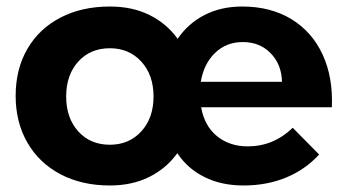

<svg xmlns="http://www.w3.org/2000/svg" viewBox="-20 -563 1065 589"><path d="M998 -234H597Q607 -177 645.5 -145.5Q684 -114 740 -114Q819 -114 878 -171L959 -89Q917 -43 858 -18.5Q799 6 727 6Q659 6 607 -20Q555 -46 524 -93Q490 -46 437.5 -20Q385 6 317 6Q231 6 165.5 -28.5Q100 -63 64 -125.5Q28 -188 28 -269Q28 -351 64 -413Q100 -475 165.5 -509Q231 -543 317 -543Q386 -543 438.5 -517Q491 -491 525 -444Q557 -491 607.5 -517Q658 -543 723 -543Q810 -543 873.5 -504.5Q937 -466 969.5 -396Q1002 -326 998 -234ZM845 -312Q844 -365 810.5 -399.5Q777 -434 725 -434Q674 -434 639.5 -400.5Q605 -367 596 -312ZM317 -415Q257 -415 220 -374Q183 -333 183 -267Q183 -201 220 -160Q257 -119 317 -119Q376 -119 413.5 -160Q451 -201 451 -267Q451 -333 413.5 -374Q376 -415 317 -415Z"/></svg>

Font: Argentum Sans SemiBold
Style: Regular
Weight: 600
Designer: Julieta Ulanovsky (Modified by Cristiano Sobral)
Foundry: Julieta Ulanovsky
Version: Version 5.001;November 22, 2018;FontCreator 11.5.0.2425 64-b